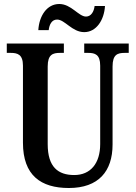

<svg xmlns="http://www.w3.org/2000/svg" viewBox="-20 -932 679 962"><path d="M402 -771C463 -771 502 -832 506 -902H454C451 -875 437 -849 411 -849C374 -849 337 -912 277 -912C214 -912 176 -851 172 -781H224C227 -808 239 -834 266 -834C305 -834 341 -771 402 -771ZM325 10C474 10 544 -74 544 -208V-599C544 -659 569 -667 605 -667H625V-714H402V-667H422C456 -667 482 -659 482 -603V-210C482 -114 434 -55 352 -55C271 -55 219 -95 219 -210V-599C219 -659 245 -667 280 -667H300V-714H14V-667H34C68 -667 95 -659 95 -603V-217C95 -53 185 10 325 10Z"/></svg>

Font: Noto Serif Condensed Semi
Style: Regular
Weight: 600
Width: 3
Designer: Monotype Design Team
Foundry: Monotype Imaging Inc.
Version: Version 1.002